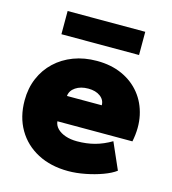

<svg xmlns="http://www.w3.org/2000/svg" viewBox="-111 -821 829 927"><g transform="rotate(15 304.0 -358.0)"><path d="M314.5 15Q227 15 161.5 -19.5Q96 -54 59.8 -116Q23.5 -178 23.5 -261Q23.5 -321.5 44.8 -371.8Q66 -422 104.8 -458.5Q143.5 -495 196.2 -515Q249 -535 312.5 -535Q383.5 -535 438.8 -510Q494 -485 530 -440.2Q566 -395.5 579 -335.2Q592 -275 577.5 -204H202.5Q204.5 -183.5 219.8 -168Q235 -152.5 260.5 -143.8Q286 -135 318.5 -135Q366 -135 407 -146Q448 -157 488.5 -181L546.5 -49Q523.5 -31.5 484 -17Q444.5 -2.5 399.5 6.2Q354.5 15 314.5 15ZM215.5 -334H389.5Q389.5 -361 366.5 -378Q343.5 -395 306.5 -395Q268.5 -395 243.2 -378Q218 -361 215.5 -334ZM112.5 -615V-731H500.5V-615Z"/></g></svg>

Font: Geologica Roman Black
Style: Regular
Weight: 900
Designer: Sindre Bremnes, Frode Helland
Foundry: Monokrom Skriftforlag AS
Version: Version 1.010;gftools[0.9.28]